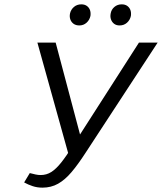

<svg xmlns="http://www.w3.org/2000/svg" viewBox="-20 -854 745 883"><path d="M175 9Q151 9 130 2Q109 -5 91 -15L117 -58Q132 -54 144 -51.5Q156 -49 167 -49Q194 -49 216 -63Q238 -77 261.5 -106.5Q285 -136 315 -184L619 -658H705L372 -149Q339 -98 309 -62.5Q279 -27 247 -9Q215 9 175 9ZM299 -130 152 -658H236L362 -183ZM345 -737Q329 -737 318.5 -744.5Q308 -752 303.5 -764.5Q299 -777 302 -792Q306 -810 320 -822Q334 -834 354 -834Q369 -834 379 -827Q389 -820 393.5 -808.5Q398 -797 396 -781Q392 -762 378 -749.5Q364 -737 345 -737ZM530 -737Q515 -737 505 -744.5Q495 -752 490.5 -764.5Q486 -777 489 -792Q492 -810 506 -822Q520 -834 540 -834Q555 -834 565 -827Q575 -820 579.5 -808.5Q584 -797 582 -781Q578 -762 564 -749.5Q550 -737 530 -737Z"/></svg>

Font: Ysabeau Infant Medium
Style: Italic
Weight: 500
Italic angle: -12°
Designer: Christian Thalmann (Catharsis Fonts)
Version: Version 2.001;gftools[0.9.30]; featfreeze: ss01,ss02,lnum